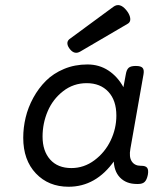

<svg xmlns="http://www.w3.org/2000/svg" viewBox="-20 -711 640 742"><path d="M69.8 -178.7Q69.8 -92.3 118.7 -40.8Q167.5 10.7 245.1 10.7Q351.1 10.7 421.9 -89.8L419.4 -95.7Q419.4 -50.3 443.6 -25.1Q467.8 0 508.8 0H514.2Q530.8 0 539.1 -8.1Q547.4 -16.1 551.3 -35.2Q554.7 -54.2 548.8 -62.3Q543 -70.3 526.4 -70.3H523.9Q500.5 -70.3 489.3 -87.2Q478 -104 483.9 -136.2L534.7 -424.3Q537.6 -441.4 531 -448.7Q524.4 -456.1 505.4 -456.1H504.4Q485.4 -456.1 477.3 -449Q469.2 -441.9 466.3 -424.3L457 -374Q434.6 -415 398.9 -438.5Q363.3 -461.9 317.9 -461.9Q269 -461.9 227.5 -444.6Q186 -427.2 157.5 -398.7Q128.9 -370.1 108.6 -333Q88.4 -295.9 79.1 -256.8Q69.8 -217.8 69.8 -178.7ZM429.7 -264.2Q429.7 -214.4 407.7 -168.2Q385.7 -122.1 345.2 -91.8Q304.7 -61.5 255.9 -61.5Q203.1 -61.5 173.8 -94.5Q144.5 -127.4 144.5 -183.1Q144.5 -234.4 164.3 -281Q184.1 -327.6 223.9 -358.6Q263.7 -389.6 314.9 -389.6Q367.7 -389.6 398.7 -356.4Q429.7 -323.2 429.7 -264.2ZM248 -559.6Q239.3 -552.2 240.5 -541.5Q241.7 -530.8 252 -519Q269 -499.5 290 -511.7L472.7 -618.7Q480 -622.6 482.4 -629.6Q484.9 -636.7 481.7 -647.7Q478.5 -658.7 468.8 -670.9Q442.9 -703.1 418 -684.6Z"/></svg>

Font: Courier Prime Sans
Style: Regular
Weight: 300
Italic angle: -10°
Designer: Alan Dague-Greene
Foundry: Quote-Unquote Apps
Version: Version 3.23